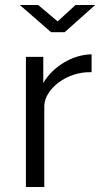

<svg xmlns="http://www.w3.org/2000/svg" viewBox="-20 -743 423 763"><path d="M280 -723 209 -658 132 -723H59L183 -615H237L358 -723ZM83 0H156V-321C156 -387 244 -460 344 -456V-527C270 -527 189 -478 152 -413V-517H83Z"/></svg>

Font: United Sans Light
Style: Regular
Weight: 300
Designer: Pablo Impallari, Rodrigo Fuenzalida (Modified by Dan O. Williams)
Version: Version 1.000;PS 001.000;hotconv 1.0.88;makeotf.lib2.5.64775